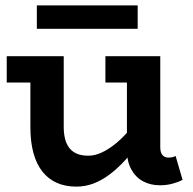

<svg xmlns="http://www.w3.org/2000/svg" viewBox="-20 -680 716 714"><path d="M264 14Q223 14 191.5 0Q160 -14 138 -41.5Q116 -69 104.5 -110.5Q93 -152 93 -207V-471H217V-208Q217 -185 221.5 -165.5Q226 -146 236.5 -131.5Q247 -117 264.5 -109Q282 -101 309 -101Q332 -101 356.5 -112Q381 -123 406.5 -143Q432 -163 458 -193Q484 -223 511 -260V-163Q478 -120 448 -87Q418 -54 388 -31.5Q358 -9 327.5 2.5Q297 14 264 14ZM5 -373V-471H195V-373ZM575 9Q539 9 511.5 -6Q484 -21 468 -50.5Q452 -80 452 -122V-471H576V-133Q576 -112 584.5 -103Q593 -94 605 -94Q615 -94 621.5 -95.5Q628 -97 633 -100L659 -11Q646 -4 623.5 2.5Q601 9 575 9ZM372 -373V-471H560V-373ZM492 -660V-573H117V-660Z"/></svg>

Font: BioRhyme
Style: Bold
Weight: 700
Designer: Aoife Mooney
Foundry: Aoife Mooney Type
Version: Version 1.600;gftools[0.9.33]